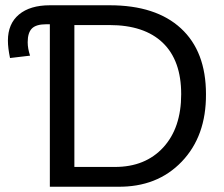

<svg xmlns="http://www.w3.org/2000/svg" viewBox="-20 -708 850 728"><path d="M761 -351Q762 -192 669 -95Q576 2 426 0H169V-616H155Q117 -616 101 -600Q85 -584 85 -548Q85 -524 94 -497L18 -488Q10 -526 10 -554Q10 -618 52 -653Q94 -688 169 -688H396Q571 -688 666 -600.5Q761 -513 761 -351ZM395 -613H262V-75H416Q531 -75 599 -149Q667 -223 667 -351Q667 -479 597 -546Q527 -613 395 -613Z"/></svg>

Font: Libra Sans
Style: Regular
Weight: 400
Foundry: Context Ltd
Version: Version 1.002